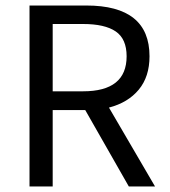

<svg xmlns="http://www.w3.org/2000/svg" viewBox="-20 -676 616 696"><path d="M87 0V-656H293Q522 -656 522 -472Q522 -398 483 -351Q444 -304 375 -286L542 0H447L289 -277H171V0ZM171 -345H281Q439 -345 439 -472Q439 -535 399.5 -562Q360 -589 281 -589H171Z"/></svg>

Font: RibengUni
Style: Regular
Weight: 400
Designer: (1) Dr. Andrew Glass (Program Manager at Microsoft Corporation)
(2) Bivuti Chakma (Suz Moriz)
(3) Paul D. Hunt (Adobe Co
Foundry: Bivuti Chakma and Jyoti Chakma
Version: Version 1.2020